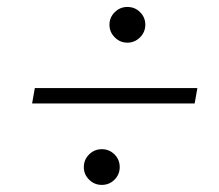

<svg xmlns="http://www.w3.org/2000/svg" viewBox="-20 -620 626 549"><path d="M71.8 -324.2 79.6 -368.2H544.4L536.6 -324.2ZM271 -91.3Q250 -91.3 234.9 -106.2Q219.7 -121.1 219.7 -142.1Q219.7 -163.6 234.9 -178.5Q250 -193.4 271 -193.4Q292.5 -193.4 307.4 -178.5Q322.3 -163.6 322.3 -142.1Q322.3 -121.1 307.4 -106.2Q292.5 -91.3 271 -91.3ZM344.2 -498Q323.2 -498 308.1 -513.2Q293 -528.3 293 -549.3Q293 -570.3 308.1 -585.2Q323.2 -600.1 344.2 -600.1Q365.7 -600.1 380.6 -585.2Q395.5 -570.3 395.5 -549.3Q395.5 -528.3 380.4 -513.2Q365.2 -498 344.2 -498Z"/></svg>

Font: CaskaydiaCove NF ExtraLight
Style: Italic
Weight: 200
Italic angle: -10°
Designer: Aaron Bell
Foundry: Saja Typeworks
Version: Version 2111.001; VTT 6.35;Nerd Fonts 3.2.1